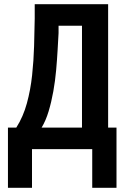

<svg xmlns="http://www.w3.org/2000/svg" viewBox="-20 -713 600 918"><path d="M18 185V-103H58Q91 -155 108.5 -219Q126 -283 133.5 -353Q141 -423 143 -492.5Q145 -562 146 -624V-693H497V-103H537V185H421V0H133V185ZM179 -103H372V-590H260V-555Q258 -520 255.5 -474.5Q253 -429 248.5 -378Q244 -327 235 -276.5Q226 -226 212.5 -181Q199 -136 179 -103Z"/></svg>

Font: Ubuntu Sans Mono SemiBold
Style: Regular
Weight: 600
Monospace: yes
Designer: Dalton Maag Ltd
Foundry: Dalton Maag Ltd
Version: Version 1.006